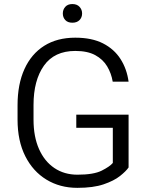

<svg xmlns="http://www.w3.org/2000/svg" viewBox="-20 -904 723 934"><path d="M605.5 -346.2V-89.4Q592.8 -70.8 563.5 -47.6Q534.2 -24.4 483.9 -7.3Q433.6 9.8 356.4 9.8Q271.5 9.8 205.8 -30.3Q140.1 -70.3 102.8 -144.5Q65.4 -218.8 65.4 -321.8V-392.1Q65.4 -494.1 98.9 -567.9Q132.3 -641.6 195.1 -681.2Q257.8 -720.7 346.2 -720.7Q426.8 -720.7 481.2 -692.9Q535.6 -665 566.4 -616.7Q597.2 -568.4 605.5 -506.8H528.3Q521.5 -547.4 501.2 -581.3Q481 -615.2 443.4 -635.7Q405.8 -656.2 346.2 -656.2Q244.6 -656.2 193.8 -584.7Q143.1 -513.2 143.1 -393.1V-321.8Q143.1 -239.3 169.7 -179.2Q196.3 -119.1 244.4 -86.7Q292.5 -54.2 356.9 -54.2Q435.5 -54.2 474.9 -74Q514.2 -93.8 528.8 -111.3V-282.2H351.1V-346.2ZM285.6 -838.4Q285.6 -857.4 297.6 -870.8Q309.6 -884.3 332 -884.3Q354.5 -884.3 366.9 -870.8Q379.4 -857.4 379.4 -838.4Q379.4 -819.3 366.9 -806.4Q354.5 -793.5 332 -793.5Q309.6 -793.5 297.6 -806.4Q285.6 -819.3 285.6 -838.4Z"/></svg>

Font: Vazirmatn RD UI Light
Style: Regular
Weight: 300
Designer: Saber Rastikerdar
Foundry: Saber Rastikerdar
Version: Version 33.003